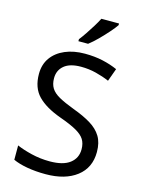

<svg xmlns="http://www.w3.org/2000/svg" viewBox="-139 -1023 826 1113"><g transform="rotate(15 274.5 -467.0)"><path d="M502 -191Q502 -96 433 -43Q364 10 247 10Q187 10 136 1Q85 -8 51 -24V-110Q87 -94 140.5 -81Q194 -68 251 -68Q331 -68 371.5 -99Q412 -130 412 -183Q412 -218 397 -242Q382 -266 345.5 -286.5Q309 -307 244 -330Q153 -363 106.5 -411Q60 -459 60 -542Q60 -599 89 -639.5Q118 -680 169.5 -702Q221 -724 288 -724Q347 -724 396 -713Q445 -702 485 -684L457 -607Q420 -623 376.5 -634Q333 -645 286 -645Q219 -645 185 -616.5Q151 -588 151 -541Q151 -505 166 -481Q181 -457 215 -438Q249 -419 307 -397Q370 -374 413.5 -347.5Q457 -321 479.5 -284Q502 -247 502 -191ZM433 -934Q421 -916 396 -887.5Q371 -859 342.5 -830.5Q314 -802 290 -784H232V-796Q247 -815 264.5 -841Q282 -867 299 -894.5Q316 -922 327 -944H433Z"/></g></svg>

Font: Noto Sans Symbols 2
Style: Regular
Weight: 400
Designer: Monotype Design Team
Foundry: Monotype Imaging Inc.
Version: Version 2.008; ttfautohint (v1.8.4.7-5d5b)